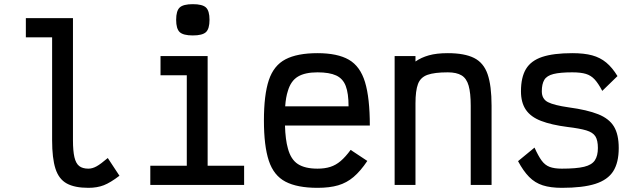

<svg xmlns="http://www.w3.org/2000/svg" viewBox="-20 -887 3040 921"><path d="M404 14Q338 14 300 -7Q262 -28 246 -78Q230 -128 230 -214V-708H104V-800H330V-214Q330 -163 337 -133Q344 -103 360 -90.5Q376 -78 404 -78Q423 -78 443 -89Q463 -100 497 -129L553 -44Q510 -11 478 1.5Q446 14 404 14Z M701 0V-92H876V-526H750V-618H976V-92H1151V0ZM905 -717Q859 -717 842 -733Q825 -749 825 -792Q825 -835 842 -851Q859 -867 905 -867Q951 -867 968 -851Q985 -835 985 -792Q985 -749 968 -733Q951 -717 905 -717Z M1503 14Q1406 14 1349.5 -15.5Q1293 -45 1269.5 -116Q1246 -187 1246 -309Q1246 -432 1269.5 -502.5Q1293 -573 1349.5 -602.5Q1406 -632 1503 -632Q1599 -632 1653.5 -600.5Q1708 -569 1731 -493Q1754 -417 1754 -285H1347Q1349 -217 1361 -175Q1375 -122 1409 -100Q1443 -78 1503 -78Q1538 -78 1564.5 -86.5Q1591 -95 1614 -114.5Q1637 -134 1662 -168L1742 -115Q1709 -66 1676 -38Q1643 -10 1602 2Q1561 14 1503 14ZM1348 -377H1652Q1652 -439 1638.5 -474.5Q1625 -510 1592.5 -525Q1560 -540 1503 -540Q1443 -540 1409 -519.5Q1375 -499 1361 -451Q1351 -421 1348 -377Z M1873 0V-618H1973V-592Q2000 -611 2037 -621.5Q2074 -632 2128 -632Q2208 -632 2254 -609Q2300 -586 2319 -531Q2338 -476 2338 -380V0H2238V-380Q2238 -441 2228 -476Q2218 -511 2194 -525.5Q2170 -540 2128 -540Q2064 -540 2030.5 -528Q1997 -516 1985 -484Q1973 -452 1973 -391V0Z M2675 14Q2621 14 2583.5 2Q2546 -10 2518 -38.5Q2490 -67 2465 -114L2544 -179Q2562 -139 2578 -117Q2594 -95 2616.5 -86.5Q2639 -78 2675 -78Q2745 -78 2782 -87Q2819 -96 2833.5 -118Q2848 -140 2848 -177Q2848 -214 2836 -233Q2824 -252 2792.5 -261.5Q2761 -271 2702 -278Q2625 -288 2575.5 -307Q2526 -326 2502.5 -360.5Q2479 -395 2479 -449Q2479 -516 2503 -556Q2527 -596 2581 -614Q2635 -632 2725 -632Q2782 -632 2820.5 -621.5Q2859 -611 2888 -587Q2917 -563 2942 -522L2869 -451Q2850 -487 2832.5 -506Q2815 -525 2790.5 -532.5Q2766 -540 2725 -540Q2667 -540 2635 -532Q2603 -524 2591 -504Q2579 -484 2579 -449Q2579 -412 2608.5 -397Q2638 -382 2708 -372Q2797 -360 2849.5 -339Q2902 -318 2925 -280Q2948 -242 2948 -177Q2948 -107 2921.5 -65.5Q2895 -24 2835.5 -5Q2776 14 2675 14Z"/></svg>

Font: Victor Mono Thin
Style: Bold
Weight: 700
Monospace: yes
Version: Version 1.561;gftools[0.9.30]